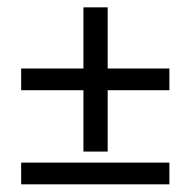

<svg xmlns="http://www.w3.org/2000/svg" viewBox="-20 -552 514 518"><path d="M205.1 -143.1V-308.6H37.1V-367.2H205.1V-532.2H270.5V-367.2H437V-308.6H270.5V-143.1ZM37.1 -54.7V-113.3H437V-54.7Z"/></svg>

Font: Elstob Grade
Style: Regular
Weight: 400
Designer: Peter S. Baker
Version: Version 1.015